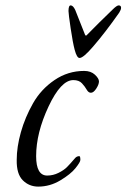

<svg xmlns="http://www.w3.org/2000/svg" viewBox="-20 -677 469 712"><path d="M304 -549Q344 -590 397 -641Q413 -657 420 -657Q429 -657 429 -648Q429 -641 422 -630Q370 -556 325 -504Q289 -462 275 -462Q265 -462 257 -492Q250 -518 242 -572Q234 -626 234 -636Q234 -657 242 -657Q251 -657 259 -640Q283 -580 295 -549Q298 -541 304 -549ZM317 -333Q308 -333 301.5 -344.5Q295 -356 284 -368Q273 -380 252 -380Q206 -380 160 -282Q114 -184 114 -98Q114 -26 155 -26Q177 -26 197 -36Q217 -46 228 -57Q239 -68 257 -89Q264 -98 274 -98Q278 -98 278 -84Q278 -76 260 -53.5Q242 -31 203.5 -8Q165 15 122 15Q88 15 64.5 -8.5Q41 -32 42 -84Q42 -132 57.5 -187Q73 -242 102.5 -294Q132 -346 182 -380Q232 -414 292 -414Q317 -414 332 -400Q347 -386 347 -375Q347 -364 337 -348.5Q327 -333 317 -333Z"/></svg>

Font: EB Garamond 12
Style: Italic
Weight: 400
Italic angle: -17°
Version: Version 0.016; ttfautohint (v1.8.4)